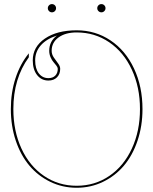

<svg xmlns="http://www.w3.org/2000/svg" viewBox="-20 -910 745 933"><path d="M218.3 -856Q212.4 -861.8 212.4 -870.1Q212.4 -878.4 218.3 -884.3Q224.1 -890.1 232.4 -890.1Q240.7 -890.1 246.6 -884.3Q252.4 -878.4 252.4 -870.1Q252.4 -861.8 246.6 -856Q240.7 -850.1 232.4 -850.1Q224.1 -850.1 218.3 -856ZM458.5 -856Q452.6 -861.8 452.6 -870.1Q452.6 -878.4 458.5 -884.3Q464.4 -890.1 472.7 -890.1Q481 -890.1 486.8 -884.3Q492.7 -878.4 492.7 -870.1Q492.7 -861.8 486.8 -856Q481 -850.1 472.7 -850.1Q464.4 -850.1 458.5 -856ZM256.8 -737.3Q206.1 -721.2 178.5 -689.9Q150.9 -658.7 150.9 -616.7Q150.9 -576.2 168.7 -553.2Q186.5 -530.3 215.3 -530.3Q236.3 -530.3 248.5 -542.5Q260.7 -554.7 260.7 -575.7Q260.7 -582 254.2 -590.8Q247.6 -599.6 240 -608.2Q232.4 -616.7 225.8 -631.6Q219.2 -646.5 219.2 -663.1Q219.2 -709.5 256.8 -737.3ZM352.5 -762.7Q443.8 -762.7 517.1 -713.6Q590.3 -664.6 631.3 -576.9Q672.4 -489.3 672.4 -379.9Q672.4 -297.9 648.4 -226.6Q624.5 -155.3 582.3 -105.2Q540 -55.2 480.7 -26.4Q421.4 2.4 352.5 2.4Q283.7 2.4 224.4 -26.4Q165 -55.2 122.8 -105.2Q80.6 -155.3 56.6 -226.6Q32.7 -297.9 32.7 -379.9Q32.7 -460.4 55.4 -530Q78.1 -599.6 120.1 -650.9V-631.8Q44.9 -528.8 44.9 -379.9Q44.9 -273.4 84.2 -188.2Q123.5 -103 193.8 -55.2Q264.2 -7.3 352.5 -7.3Q440.9 -7.3 511.2 -55.2Q581.5 -103 620.8 -188.2Q660.2 -273.4 660.2 -379.9Q660.2 -486.3 620.6 -571.5Q581.1 -656.7 510.7 -704.6Q440.4 -752.4 352.5 -752.4Q297.9 -752.4 264.4 -728Q231 -703.6 231 -663.1Q231 -646 241.5 -630.6Q252 -615.2 262.2 -601.8Q272.5 -588.4 272.5 -575.7Q272.5 -549.8 256.8 -534.2Q241.2 -518.6 215.3 -518.6Q181.2 -518.6 160.2 -545.4Q139.2 -572.3 139.2 -616.7Q139.2 -682.1 198 -722.4Q256.8 -762.7 352.5 -762.7Z"/></svg>

Font: ZnikomitNo24
Style: Thin
Weight: 300
Designer: gluk
Foundry: gluk
Version: Version 0.55